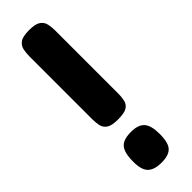

<svg xmlns="http://www.w3.org/2000/svg" viewBox="-242 -701 720 720"><g transform="rotate(-45 117.5 -341.5)"><path d="M114 -220Q81 -220 67 -229.5Q53 -239 49.5 -254.5Q46 -270 46 -288V-623Q46 -641 49.5 -657Q53 -673 67 -683Q81 -693 115 -693Q148 -693 162 -683Q176 -673 179.5 -657Q183 -641 183 -623V-287Q183 -270 179.5 -254Q176 -238 162 -229Q148 -220 114 -220ZM115 10Q76 10 58.5 -8Q41 -26 42 -71Q42 -100 49 -118.5Q56 -137 72 -145Q88 -153 115 -153Q153 -153 169.5 -134.5Q186 -116 186 -71Q186 -42 179.5 -24Q173 -6 157 2Q141 10 115 10Z"/></g></svg>

Font: Fredoka Condensed SemiBold
Style: Regular
Weight: 600
Width: 3
Designer: Ben Nathan
Foundry: Milena B. Brandão, Ben Nathan
Version: Version 2.001